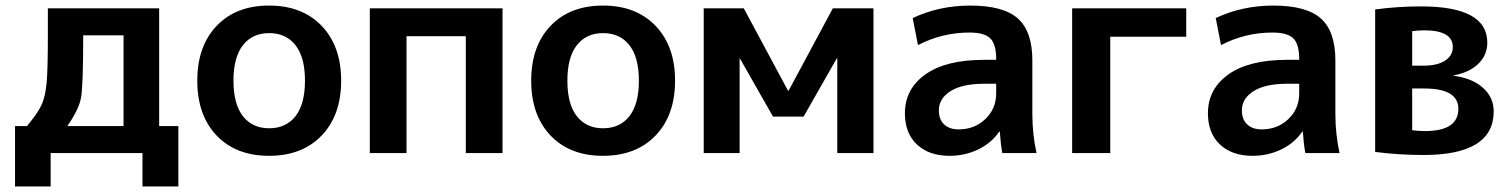

<svg xmlns="http://www.w3.org/2000/svg" viewBox="-20 -550 5427 690"><path d="M222 -97H424V-423H279Q279 -244 271.5 -200.5Q264 -157 222 -97ZM77 -97Q117 -145 130 -174.5Q143 -204 147.5 -251.5Q152 -299 152 -423V-520H552V-97H621V120H492V0H162V120H34V-97Z M758.5 -457Q828 -530 947 -530Q1066 -530 1136 -457Q1206 -384 1206 -260Q1206 -136 1136 -63Q1066 10 947 10Q828 10 758.5 -63Q689 -136 689 -260Q689 -384 758.5 -457ZM947 -89Q1008 -89 1042 -132.5Q1076 -176 1076 -260Q1076 -344 1042 -387.5Q1008 -431 947 -431Q887 -431 853 -387.5Q819 -344 819 -260Q819 -176 853 -132.5Q887 -89 947 -89Z M1309 -520H1786V0H1654V-420H1441V0H1309Z M1958.5 -457Q2028 -530 2147 -530Q2266 -530 2336 -457Q2406 -384 2406 -260Q2406 -136 2336 -63Q2266 10 2147 10Q2028 10 1958.5 -63Q1889 -136 1889 -260Q1889 -384 1958.5 -457ZM2147 -89Q2208 -89 2242 -132.5Q2276 -176 2276 -260Q2276 -344 2242 -387.5Q2208 -431 2147 -431Q2087 -431 2053 -387.5Q2019 -344 2019 -260Q2019 -176 2053 -132.5Q2087 -89 2147 -89Z M2987 -340 2868 -131H2758L2639 -340H2638V0H2509V-520H2653L2812 -224H2814L2973 -520H3119V0H2989V-340Z M3467 -530Q3586 -530 3638 -483.5Q3690 -437 3690 -333V-140Q3690 -69 3705 0H3582Q3576 -33 3573 -77H3571Q3543 -36 3495.5 -13Q3448 10 3392 10Q3319 10 3275.5 -30.5Q3232 -71 3232 -143Q3232 -230 3305.5 -282.5Q3379 -335 3517 -335H3560V-338Q3560 -391 3539 -412Q3518 -433 3464 -433Q3366 -433 3279 -388L3260 -485Q3355 -530 3467 -530ZM3354 -153Q3354 -121 3373 -103Q3392 -85 3425 -85Q3482 -85 3521 -122Q3560 -159 3560 -215V-249H3517Q3438 -249 3396 -222.5Q3354 -196 3354 -153Z M3970 0H3833V-520H4243V-418H3970Z M4556 -530Q4675 -530 4727 -483.5Q4779 -437 4779 -333V-140Q4779 -69 4794 0H4671Q4665 -33 4662 -77H4660Q4632 -36 4584.5 -13Q4537 10 4481 10Q4408 10 4364.5 -30.5Q4321 -71 4321 -143Q4321 -230 4394.5 -282.5Q4468 -335 4606 -335H4649V-338Q4649 -391 4628 -412Q4607 -433 4553 -433Q4455 -433 4368 -388L4349 -485Q4444 -530 4556 -530ZM4443 -153Q4443 -121 4462 -103Q4481 -85 4514 -85Q4571 -85 4610 -122Q4649 -159 4649 -215V-249H4606Q4527 -249 4485 -222.5Q4443 -196 4443 -153Z M5055 -82Q5078 -79 5101 -79Q5221 -79 5221 -159Q5221 -232 5098 -232H5055ZM5055 -314H5096Q5145 -314 5173 -332Q5201 -350 5201 -381Q5201 -441 5098 -441Q5076 -441 5055 -438ZM5348 -150Q5348 7 5096 7Q5007 7 4922 -4V-516Q5002 -527 5087 -527Q5325 -527 5325 -397Q5325 -352 5292.5 -320.5Q5260 -289 5203 -279V-278Q5271 -269 5309.5 -234.5Q5348 -200 5348 -150Z"/></svg>

Font: M PLUS 1p
Style: Bold
Weight: 700
Version: Version 1.062